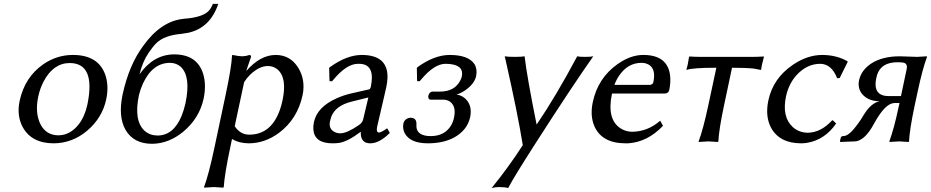

<svg xmlns="http://www.w3.org/2000/svg" viewBox="-20 -718 4728 975"><path d="M79.6 -205.1Q105.5 -326.7 201.2 -392.6Q269.5 -439 350.1 -439Q480 -439 515.1 -336.9Q533.7 -281.7 519.5 -213.9Q499.5 -119.1 421.4 -53.2Q346.2 9.3 252.9 9.8Q141.1 9.8 95.7 -71.8Q64 -130.9 79.6 -205.1ZM334.5 -397.9Q251 -397.9 201.7 -304.7Q183.1 -269 174.3 -228Q156.2 -143.1 187 -84Q215.8 -31.7 275.4 -30.8Q336.4 -30.8 380.4 -87.4Q410.6 -127 423.8 -187Q466.8 -397 334.5 -397.9Z M602.5 -237.8Q635.3 -389.2 708.5 -486.8Q796.9 -609.4 909.2 -622.1Q913.6 -622.6 917 -623Q1010.7 -629.9 1042 -665Q1053.7 -679.2 1061 -698.2H1088.4Q1046.9 -575.2 934.6 -551.3Q917.5 -547.9 899.9 -545.9Q815.4 -538.6 774.9 -500Q756.3 -481.9 734.4 -449.2Q704.1 -404.8 688.5 -340.8Q759.3 -440.9 863.8 -441.9Q981.9 -441.9 1012.2 -341.3Q1028.3 -286.1 1014.2 -217.8Q992.7 -117.7 910.2 -48.8Q836.4 11.7 752 12.2Q659.2 12.2 617.7 -58.1Q579.1 -125.5 602.5 -237.8ZM843.8 -398.9Q754.4 -398.9 705.6 -293Q692.4 -263.7 685.5 -234.9Q658.2 -105.5 714.4 -53.7Q740.7 -30.3 779.3 -29.8Q861.3 -29.8 902.3 -129.9Q914.1 -159.2 921.9 -193.8Q950.2 -328.6 898.4 -378.4Q876 -398.4 843.8 -398.9Z M1219.7 -300.8 1171.9 -77.1Q1200.2 -34.2 1245.6 -34.2Q1366.2 -34.2 1408.2 -182.1Q1411.6 -195.3 1414.6 -208Q1439.5 -324.2 1387.7 -366.7Q1367.7 -382.3 1340.8 -382.8Q1295.9 -382.8 1249.5 -337.9Q1231.9 -320.3 1219.7 -300.8ZM1068.8 32.2 1125.5 -234.9Q1156.2 -379.4 1158.2 -436L1160.6 -439Q1193.8 -432.1 1210.4 -432.1Q1229.5 -432.6 1247.6 -439Q1255.4 -437 1254.9 -429.2Q1231 -360.4 1231 -359.9H1232.9Q1302.2 -438.5 1379.9 -439Q1455.1 -439 1495.6 -372.1Q1532.2 -311 1516.6 -234.9Q1490.7 -113.8 1397 -43.5Q1325.2 9.8 1242.2 9.8Q1193.8 9.3 1158.2 -12.2L1148.9 32.2Q1120.6 165 1116.2 231.9L1113.3 234.9Q1111.3 234.9 1066.4 231.9L1016.6 234.9L1016.1 231.9Q1040 168.5 1068.8 32.2Z M1850.6 -223.1 1766.1 -202.1Q1682.6 -181.6 1661.6 -123.5Q1658.2 -113.3 1655.8 -102.1Q1647.5 -63.5 1679.7 -47.4Q1692.9 -41 1709 -41Q1742.7 -41.5 1804.2 -84Q1819.8 -95.7 1823.7 -109.9ZM1895.5 -76.2Q1888.7 -45.4 1904.8 -44.9Q1916.5 -45.9 1945.3 -65.9L1947.8 -64L1959.5 -43Q1906.7 9.8 1860.4 9.8Q1814 9.8 1812 -39.1Q1812 -43.9 1812.5 -47.9H1810.5Q1745.6 1 1701.7 7.8Q1686.5 9.8 1668.9 9.8Q1577.1 9.8 1571.3 -59.6Q1569.8 -77.6 1574.2 -98.1Q1590.3 -174.3 1689.5 -218.8Q1723.1 -233.9 1761.7 -243.2L1854.5 -264.2Q1860.8 -267.6 1862.8 -275.9Q1886.2 -387.2 1812.5 -393.6Q1805.7 -394 1797.9 -394Q1740.2 -394 1672.9 -313Q1668.9 -308.6 1666 -305.2L1653.3 -306.2L1651.4 -373L1655.3 -377Q1740.2 -438.5 1816.4 -439Q1951.2 -439 1947.8 -322.3Q1946.8 -300.8 1941.9 -276.9Q1940.9 -272.5 1926.3 -208.5Q1899.4 -93.8 1895.5 -76.2Z M2242.7 -394Q2185.1 -394 2117.7 -313Q2113.8 -308.6 2110.8 -305.2L2098.1 -306.2L2096.7 -373L2100.1 -377Q2185.1 -438.5 2262.7 -439Q2358.4 -439 2389.2 -392.6Q2404.8 -367.2 2397.9 -332Q2389.2 -290.5 2338.4 -256.8Q2317.4 -243.2 2297.9 -237.8Q2333 -233.4 2355.5 -202.6Q2377 -170.4 2367.7 -124Q2353.5 -56.6 2284.7 -19Q2230 9.8 2152.8 9.8Q2063 9.8 2035.2 -41.5Q2023.4 -64.9 2028.3 -90.8Q2032.7 -111.3 2054.7 -118.7Q2060.1 -120.1 2064.5 -120.1Q2096.7 -120.1 2094.7 -85.4Q2094.7 -83.5 2094.7 -83Q2091.8 -35.2 2148.9 -27.8Q2157.2 -26.9 2167 -26.9Q2237.3 -26.9 2270 -80.1Q2281.2 -98.6 2285.6 -121.1Q2297.9 -178.2 2264.6 -202.1Q2250 -211.9 2230.5 -211.9H2166.5Q2154.8 -211.9 2154.8 -228Q2154.8 -230.5 2155.3 -231.9Q2158.7 -247.6 2171.9 -252.4Q2173.8 -252.9 2174.8 -252.9H2214.8Q2288.6 -252.9 2317.9 -310.1Q2323.2 -320.8 2325.2 -330.1Q2336.9 -386.2 2262.2 -393.1Q2252.4 -394 2242.7 -394Z M2543 -432.1Q2557.1 -429.2 2594.2 -429.2Q2630.4 -429.2 2644 -432.1Q2655.8 -329.6 2704.6 -87.4H2706.5Q2803.7 -230.5 2911.1 -432.1Q2921.4 -429.2 2949.2 -429.2Q2981.9 -429.2 2992.7 -432.1Q2882.3 -275.4 2695.8 15.6Q2590.8 179.2 2560.5 236.8Q2544.9 231.9 2512.7 231.9Q2494.1 232.4 2476.6 236.8Q2564.5 128.4 2634.8 19Q2609.4 -139.6 2547.4 -413.6Q2544.9 -424.3 2543 -432.1Z M3100.1 -287.1H3281.2Q3294.9 -288.6 3297.9 -300.8Q3314.5 -379.4 3259.8 -396Q3249 -398.9 3237.8 -398.9Q3168.5 -398.9 3124.5 -334.5Q3109.9 -313.5 3100.1 -287.1ZM3332.5 -105 3346.7 -79.1Q3269 2.9 3170.4 9.8Q3163.1 10.3 3156.7 9.8Q3037.1 9.8 2998.5 -76.7Q2975.6 -129.4 2990.2 -199.2Q3016.1 -321.8 3115.7 -392.1Q3181.6 -439 3246.6 -439Q3370.1 -439 3382.8 -335Q3386.7 -300.3 3378.4 -259.8Q3373.5 -243.7 3356.9 -243.2H3087.9Q3059.6 -110.4 3133.3 -64.9Q3159.2 -49.3 3189.5 -48.8Q3269.5 -49.8 3332.5 -105Z M3617.7 -374Q3493.2 -374 3467.3 -362.8L3465.8 -366.2Q3473.6 -389.2 3479 -429.2L3481.4 -431.2Q3511.2 -429.2 3536.1 -429.2H3802.2Q3827.6 -429.2 3857.4 -431.2L3859.4 -429.2Q3847.7 -388.2 3845.7 -366.2L3843.3 -362.8Q3843.3 -362.8 3809.1 -369.6Q3767.1 -374 3697.3 -374L3656.2 -180.2Q3631.3 -63 3627.9 0L3625.5 2.9Q3623.5 2.9 3578.1 0L3528.3 2.9L3527.8 0Q3550.8 -61.5 3576.2 -180.2Z M4145.5 -394Q4077.6 -394 4024.4 -335.9Q3985.4 -292 3971.7 -230Q3949.2 -124.5 4006.3 -72.3Q4038.1 -44.4 4082 -43.9Q4148.9 -44.9 4205.6 -106.9H4209.5L4226.1 -90.8Q4168.5 -7.8 4078.6 7.3Q4063 9.8 4048.8 9.8Q3939.5 9.8 3896 -68.4Q3864.7 -126.5 3881.8 -208Q3905.8 -320.8 4006.8 -389.2Q4080.1 -439 4156.2 -439Q4228 -438.5 4283.2 -407.2L4284.7 -403.8L4244.1 -321.8L4231 -320.8Q4203.1 -393.1 4145.5 -394Z M4555.2 -230 4584 -366.2Q4590.3 -395 4567.9 -399.9Q4557.1 -401.9 4537.6 -401.9Q4455.1 -401.9 4434.1 -338.4Q4431.2 -329.6 4429.7 -320.8Q4414.1 -246.6 4466.8 -232.9Q4478 -230.5 4490.2 -230ZM4639.6 -251 4624 -178.2Q4599.1 -60.5 4596.2 0L4594.7 2.9Q4592.8 2.9 4546.4 0L4497.6 2.9L4496.1 0Q4520 -64.9 4542 -168.9L4547.9 -194.8H4522.5Q4477.1 -194.8 4422.4 -97.2Q4418.5 -90.3 4415 -84Q4376 -13.2 4332.5 -1.5Q4326.2 0 4321.3 0L4247.6 2.9L4245.1 0L4249.5 -19Q4252.4 -26.4 4260.7 -26.9L4269 -27.8Q4298.3 -31.2 4352.5 -112.3Q4360.8 -125 4367.2 -136.2Q4403.3 -194.8 4446.8 -204.1Q4388.2 -204.1 4357.4 -241.2Q4334.5 -270.5 4342.3 -310.1Q4354 -363.8 4408.2 -397.9Q4462.9 -431.6 4546.9 -432.1Q4565.4 -432.1 4592.8 -430.7Q4620.1 -429.2 4637.7 -429.2L4687 -432.1L4687.5 -429.2Q4664.6 -368.2 4639.6 -251Z"/></svg>

Font: Linux Biolinum Capitals O
Style: Italic Samll Caps
Weight: 400
Italic angle: -12°
Designer: Philipp H. Poll
Foundry: Philipp H. Poll
Version: Version 0.6.2